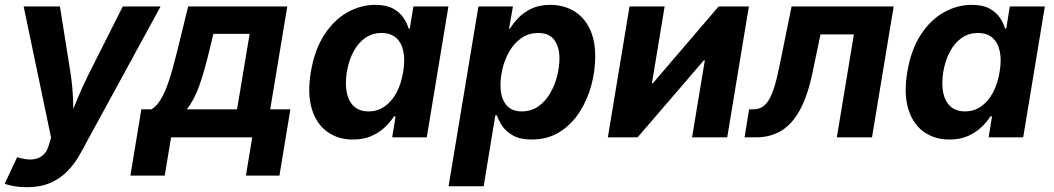

<svg xmlns="http://www.w3.org/2000/svg" viewBox="-38 -573 4397 801"><path d="M-18.2 193.3 33.5 82.8 50.5 87.4Q79.5 94.8 103 91.4Q126.5 87.9 142.8 72.9Q159.1 57.9 166.2 30.9L175.2 1.6L60.7 -545.9H212.1L257.1 -262.5Q265.1 -209.1 266.7 -155.3Q268.3 -101.6 272 -43.1H237.9Q260.9 -101.6 282.9 -155.6Q304.8 -209.6 331.4 -262.5L474.1 -545.9H631.9L299 64.4Q275.3 108.2 243.9 140.5Q212.6 172.8 171 190.4Q129.5 208 74.4 208Q46.3 208 21.4 203.8Q-3.5 199.6 -18.2 193.3Z M506 159.6 551.7 -116.9H594Q613.8 -128.7 629.4 -153.1Q645 -177.4 657.8 -210.9Q670.5 -244.4 681.4 -283.7Q692.2 -323.1 702.4 -364.2L746.9 -545.9H1160.4L1089.3 -116.9H1173.4L1127.7 159.6H987.9L1014.3 0H675.7L649.3 159.6ZM741.1 -116.9H951L1003.4 -431.6H852.3L835.8 -364.2Q815.2 -276.5 793.5 -215.8Q771.8 -155 741.1 -116.9Z M1434.6 9.1Q1372 9.1 1326.9 -23.5Q1281.9 -56 1262.8 -118.8Q1243.7 -181.6 1258.7 -272.2Q1274.4 -365.7 1315 -428Q1355.5 -490.2 1411.2 -521.5Q1467 -552.7 1527.5 -552.7Q1573.6 -552.7 1601.8 -537.2Q1630 -521.8 1645.2 -498.9Q1660.4 -476 1666.7 -454H1671.6L1686.6 -545.9H1832.7L1742.4 0H1598.1L1612.3 -87.4H1605.5Q1591.4 -64.9 1568.3 -42.8Q1545.2 -20.6 1512.2 -5.7Q1479.2 9.1 1434.6 9.1ZM1499.6 -108.3Q1537.3 -108.3 1566.8 -129Q1596.3 -149.7 1616.2 -186.6Q1636 -223.5 1643.9 -272.7Q1652.3 -322.4 1644.7 -358.9Q1637.1 -395.4 1614.2 -415.4Q1591.2 -435.4 1553.6 -435.4Q1515 -435.4 1485.4 -414.5Q1455.7 -393.6 1436.3 -357Q1416.9 -320.4 1408.9 -272.7Q1401.3 -224.8 1408.5 -187.5Q1415.8 -150.3 1438.7 -129.3Q1461.6 -108.3 1499.6 -108.3Z M1833.4 204.1 1957.9 -545.9H2101.9L2085.7 -454H2090.1Q2103.6 -476.7 2125.8 -499.6Q2148 -522.4 2180.6 -537.6Q2213.2 -552.7 2257.4 -552.7Q2311.3 -552.7 2353.7 -528.5Q2396.1 -504.2 2420.7 -456.2Q2445.2 -408.1 2445.2 -336.8Q2445.2 -278.4 2429 -217.5Q2412.7 -156.7 2379.8 -105.4Q2346.9 -54.2 2297 -22.5Q2247 9.1 2179.8 9.1Q2133.1 9.1 2103.6 -7Q2074.1 -23.1 2058 -46.4Q2042 -69.7 2035.4 -91.7H2028.4L1979.8 204.1ZM2138 -108.3Q2178.9 -108.3 2208.6 -129.7Q2238.3 -151.1 2257.8 -185Q2277.2 -218.9 2286.6 -257Q2296 -295.1 2296 -328.6Q2296 -377.4 2274.5 -406.4Q2253 -435.4 2207.9 -435.4Q2168.9 -435.4 2139.3 -415.6Q2109.7 -395.8 2089.9 -363.5Q2070.1 -331.1 2060 -292.6Q2050 -254.2 2050 -216.9Q2050 -166.7 2072.2 -137.5Q2094.5 -108.3 2138 -108.3Z M2995.9 0H2849.2L2902.5 -321.3H2898.3L2622 0H2497.9L2588.3 -545.9H2734.7L2681.9 -226H2685.9L2959.9 -545.9H3086.2Z M3068.1 0 3087.3 -116.9H3104.8Q3124.7 -116.9 3140.3 -125.8Q3155.9 -134.6 3168.6 -154.8Q3181.3 -175 3192.1 -209.3Q3203 -243.5 3213.2 -294.3L3264.3 -545.9H3690.2L3599.9 0H3453.2L3524.3 -429.5H3385L3351.6 -269.6Q3330.9 -170.9 3297.9 -111.8Q3264.8 -52.7 3219.5 -26.4Q3174.3 0 3116.6 0Z M3922.9 9.1Q3860.3 9.1 3815.2 -23.5Q3770.1 -56 3751.1 -118.8Q3732 -181.6 3747 -272.2Q3762.7 -365.7 3803.2 -428Q3843.8 -490.2 3899.5 -521.5Q3955.3 -552.7 4015.8 -552.7Q4061.9 -552.7 4090.1 -537.2Q4118.3 -521.8 4133.5 -498.9Q4148.6 -476 4154.9 -454H4159.9L4174.8 -545.9H4321L4230.6 0H4086.4L4100.6 -87.4H4093.8Q4079.7 -64.9 4056.6 -42.8Q4033.5 -20.6 4000.5 -5.7Q3967.5 9.1 3922.9 9.1ZM3987.9 -108.3Q4025.6 -108.3 4055.1 -129Q4084.6 -149.7 4104.4 -186.6Q4124.3 -223.5 4132.2 -272.7Q4140.6 -322.4 4133 -358.9Q4125.4 -395.4 4102.4 -415.4Q4079.5 -435.4 4041.9 -435.4Q4003.3 -435.4 3973.6 -414.5Q3944 -393.6 3924.6 -357Q3905.2 -320.4 3897.2 -272.7Q3889.5 -224.8 3896.8 -187.5Q3904.1 -150.3 3926.9 -129.3Q3949.8 -108.3 3987.9 -108.3Z"/></svg>

Font: Inter
Style: Italic
Weight: 400
Italic angle: -9.3988°
Designer: Rasmus Andersson
Foundry: rsms
Version: Version 4.001;git-66647c0bb